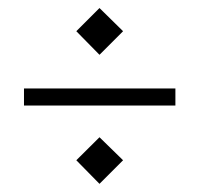

<svg xmlns="http://www.w3.org/2000/svg" viewBox="-20 -511 492 473"><path d="M225.1 -491.2 283.2 -434.1 225.1 -376 168 -434.1ZM39.1 -251V-293H412.1V-251ZM225.1 -172.9 283.2 -116.2 225.1 -58.1 168 -116.2Z"/></svg>

Font: Wesal
Style: Regular
Weight: 400
Designer: Ahmed zaza
Foundry: Ahmed zaza
Version: Version 2.01